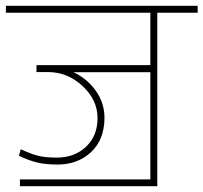

<svg xmlns="http://www.w3.org/2000/svg" viewBox="-35 -642 701 662"><path d="M33.7 0V-23.4H483.4V-393.1H218.3Q264.6 -371.6 294.9 -329.6Q325.2 -287.6 325.2 -235.8Q325.2 -161.1 279.3 -117.9Q233.4 -74.7 163.6 -74.7Q122.1 -74.7 92.8 -81.8Q63.5 -88.9 30.3 -105L36.6 -127.4Q72.3 -110.8 97.2 -104.7Q122.1 -98.6 161.6 -98.6Q221.2 -98.6 261.2 -135.7Q301.3 -172.9 301.3 -235.1Q301.3 -297.4 249.5 -345.5Q197.8 -393.6 129.9 -393.6H90.8V-417.5H483.4V-598.1H-14.6V-622.1H646.5V-598.1H507.3V0Z"/></svg>

Font: Yantramanav Thin
Style: Regular
Weight: 250
Version: Version 1.001;PS 1.0;hotconv 1.0.72;makeotf.lib2.5.5900; ttf